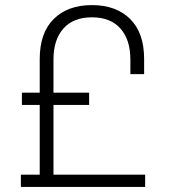

<svg xmlns="http://www.w3.org/2000/svg" viewBox="-20 -734 662 754"><path d="M136 -370V-502Q136 -605 191 -659.5Q246 -714 341 -714Q436 -714 491 -659.5Q546 -605 546 -502V-443H492V-500Q492 -578 453 -622Q414 -666 341 -666Q268 -666 229 -622Q190 -578 190 -500V-370H330V-322H190V-48H550V0H62V-48H136V-322H66V-370Z"/></svg>

Font: Space Grotesk Variable
Style: Regular
Weight: 400
Designer: Florian Karsten (Space Grotesk), Colophon Foundry (Space Mono)
Foundry: Florian Karsten
Version: Version 1.106